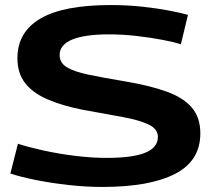

<svg xmlns="http://www.w3.org/2000/svg" viewBox="-20 -730 845 760"><path d="M724 -671 696 -555Q671 -563 624.5 -572Q578 -581 522 -587.5Q466 -594 411 -594Q316 -594 266 -573.5Q216 -553 216 -512Q216 -481 245 -463.5Q274 -446 332.5 -434Q391 -422 480 -407Q574 -391 639.5 -367.5Q705 -344 739 -304.5Q773 -265 773 -202Q773 -93 672.5 -41.5Q572 10 385 10Q321 10 253 2.5Q185 -5 124.5 -17Q64 -29 21 -43L51 -161Q94 -147 153.5 -134Q213 -121 278 -113Q343 -105 402 -105Q505 -105 555 -125.5Q605 -146 605 -188Q605 -219 569.5 -236.5Q534 -254 467 -266.5Q400 -279 305 -296Q225 -312 167.5 -337Q110 -362 79.5 -401Q49 -440 49 -500Q49 -603 140 -656.5Q231 -710 418 -710Q484 -710 543.5 -703.5Q603 -697 650 -688Q697 -679 724 -671Z"/></svg>

Font: Georama Extended SemiBold
Style: Regular
Weight: 600
Width: 7
Designer: Jean-Baptiste Levee
Foundry: Production Type
Version: Version 1.000